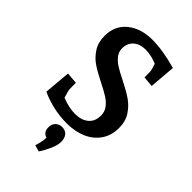

<svg xmlns="http://www.w3.org/2000/svg" viewBox="-285 -820 1178 1178"><g transform="rotate(45 304.0 -231.0)"><path d="M70 -35 85 -207 159 -201 160 -144Q160 -136 175 -87Q238 -62 291 -62Q345 -62 378 -89.5Q411 -117 411 -168Q411 -201 392 -226Q373 -251 344.5 -269Q316 -287 268 -311Q208 -341 170.5 -366Q133 -391 106.5 -431.5Q80 -472 80 -529Q80 -618 143 -669Q206 -720 305 -720Q396 -720 516 -686L502 -516L434 -522L433 -573Q433 -586 419 -626Q365 -648 318 -648Q270 -648 240 -622Q210 -596 210 -551Q210 -521 228.5 -497.5Q247 -474 274.5 -456.5Q302 -439 349 -416Q411 -385 449.5 -359Q488 -333 515.5 -292Q543 -251 543 -192Q543 -127 510.5 -80Q478 -33 422 -9Q366 15 296 15Q229 15 167.5 -0.5Q106 -16 70 -35ZM270 165Q233 153 233 112Q233 82 250.5 66Q268 50 291 50Q320 50 336 68Q352 86 352 120Q352 148 334.5 187.5Q317 227 296 258L254 246Q269 202 270 165Z"/></g></svg>

Font: Andada Pro
Style: Bold
Weight: 700
Designer: Carolina Giovagnoli
Foundry: Huerta Tipografica
Version: Version 3.005; ttfautohint (v1.8.4)